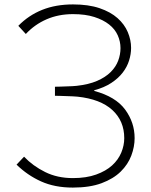

<svg xmlns="http://www.w3.org/2000/svg" viewBox="-20 -840 685 870"><path d="M590 -214Q590 -175 575 -135Q560 -95 527 -62.5Q494 -30 440.5 -10Q387 10 310 10Q228 10 166 -18Q104 -46 55 -94L89 -130Q129 -88 184.5 -60.5Q240 -33 310 -33Q371 -33 415.5 -49Q460 -65 488 -90.5Q516 -116 529.5 -148.5Q543 -181 543 -214Q543 -292 489 -341.5Q435 -391 331 -402Q322 -403 309 -403.5Q296 -404 281.5 -404.5Q267 -405 253 -405.5Q239 -406 229 -406V-447Q239 -447 253 -447.5Q267 -448 281 -448.5Q295 -449 307.5 -449.5Q320 -450 327 -451Q382 -457 420 -473.5Q458 -490 481.5 -513.5Q505 -537 515.5 -565Q526 -593 526 -622Q526 -652 513.5 -680Q501 -708 474.5 -729Q448 -750 407.5 -763Q367 -776 311 -776Q245 -776 191 -752.5Q137 -729 97 -686L63 -723Q110 -771 171.5 -795.5Q233 -820 311 -820Q381 -820 431 -803Q481 -786 512.5 -758Q544 -730 559 -694.5Q574 -659 574 -623Q574 -595 565 -566Q556 -537 536 -511Q516 -485 484 -464Q452 -443 407 -431V-428Q504 -402 547 -343.5Q590 -285 590 -214Z"/></svg>

Font: TypoPRO Sinkin Sans
Style: 200 X Light
Weight: 200
Designer: Keith Bates
Foundry: K-Type
Version: Sinkin Sans (version 1.0)  by Keith Bates   •   © 2014   www